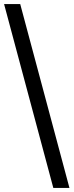

<svg xmlns="http://www.w3.org/2000/svg" viewBox="-20 -820 360 940"><path d="M320 100H241L0 -800H79Z"/></svg>

Font: Albert Sans
Style: Regular
Weight: 400
Designer: Andreas Rasmussen
Foundry: a.Foundry
Version: Version 1.025